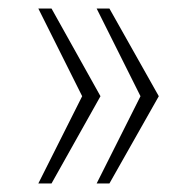

<svg xmlns="http://www.w3.org/2000/svg" viewBox="-20 -530 441 451"><path d="M70 -99 173 -304 70 -510H101L216 -304L101 -99ZM207 -99 310 -304 207 -510H237L353 -304L237 -99Z"/></svg>

Font: Saira SemiCondensed Thin
Style: Regular
Weight: 250
Width: 4
Designer: Hector Gatti with collaboration of the Omnibus-Type team
Foundry: Omnibus-Type
Version: Version 1.101